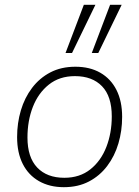

<svg xmlns="http://www.w3.org/2000/svg" viewBox="-20 -769 578 797"><path d="M245 8Q186 8 142 -17Q98 -42 74.5 -88.5Q51 -135 51 -200Q51 -258 66.5 -310.5Q82 -363 113 -404Q144 -445 189 -468.5Q234 -492 293 -492Q353 -492 396.5 -467Q440 -442 463.5 -395.5Q487 -349 487 -284Q487 -226 471.5 -173.5Q456 -121 425 -80Q394 -39 349 -15.5Q304 8 245 8ZM247 -31Q311 -31 355 -66Q399 -101 421.5 -159Q444 -217 444 -286Q444 -369 403.5 -411Q363 -453 291 -453Q227 -453 183 -418Q139 -383 116.5 -325.5Q94 -268 94 -198Q94 -116 134.5 -73.5Q175 -31 247 -31ZM361 -549 437 -749H485L388 -549ZM252 -549 328 -749H376L279 -549Z"/></svg>

Font: Nunito Sans 12pt ExtraLight
Style: Italic
Weight: 200
Italic angle: -9°
Designer: Vernon Adams
Foundry: Vernon Adams
Version: Version 3.101;gftools[0.9.27]